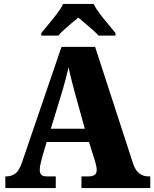

<svg xmlns="http://www.w3.org/2000/svg" viewBox="-20 -951 780 971"><path d="M7 0V-59H13Q37 -59 56.5 -72.5Q76 -86 91 -129L291 -714H461L653 -124Q664 -90 684 -74.5Q704 -59 730 -59H740V0H392V-59H430Q445 -59 457 -65.5Q469 -72 469 -91Q469 -105 465 -119.5Q461 -134 459 -141L430 -233H216L194 -159Q191 -147 186 -127Q181 -107 181 -92Q181 -77 188.5 -68Q196 -59 216 -59H262V0ZM237 -300H409L356 -491Q349 -519 341 -549Q333 -579 327 -611Q312 -547 296 -493ZM189 -784Q204 -803 226 -829Q248 -855 268.5 -882Q289 -909 299 -931H454Q464 -909 484.5 -882Q505 -855 527 -829Q549 -803 564 -784V-771H478Q470 -781 451 -798Q432 -815 411 -832.5Q390 -850 376 -862Q361 -850 341 -833Q321 -816 302.5 -799.5Q284 -783 275 -771H189Z"/></svg>

Font: Noto Serif Hebrew SemiCondensed Black
Style: Regular
Weight: 900
Width: 4
Designer: Monotype Design Team
Foundry: Monotype Imaging Inc.
Version: Version 2.004; ttfautohint (v1.8.4.7-5d5b)